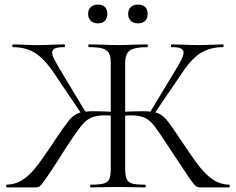

<svg xmlns="http://www.w3.org/2000/svg" viewBox="-20 -819 1031 839"><path d="M376 -12Q415 -12 433 -17Q451 -22 457.5 -36.5Q464 -51 464 -81V-544Q464 -573 455.5 -587.5Q447 -602 427 -607.5Q407 -613 368 -613Q366 -613 366 -619Q366 -625 368 -625L422 -624Q468 -622 494 -622Q523 -622 571 -624L624 -625Q626 -625 626 -619Q626 -613 624 -613Q568 -613 547.5 -598.5Q527 -584 527 -542V-81Q527 -51 533.5 -36.5Q540 -22 557.5 -17Q575 -12 614 -12Q617 -12 617 -6Q617 0 614 0Q583 0 565 -1L494 -2L426 -1Q408 0 376 0Q374 0 374 -6Q374 -12 376 -12ZM9 -12Q47 -13 76.5 -31.5Q106 -50 134 -84.5Q162 -119 208 -188L219 -205Q262 -269 281 -292.5Q300 -316 322.5 -324.5Q345 -333 388 -333Q421 -333 484 -330L483 -312Q473 -313 462 -314Q451 -315 439 -315Q400 -315 377.5 -304.5Q355 -294 333.5 -267Q312 -240 266 -170L246 -138Q209 -80 186 -46.5Q163 -13 155 -6.5Q147 0 135 0H9Q7 0 7 -6Q7 -12 9 -12ZM36 -613Q34 -613 34 -619Q34 -625 36 -625L73 -624Q109 -622 142 -622Q175 -622 215 -624L261 -625Q264 -625 264 -619Q264 -613 261 -613Q233 -613 220.5 -607.5Q208 -602 208 -589Q208 -577 218.5 -557Q229 -537 252 -499L356 -326L339 -317L215 -501Q173 -563 132.5 -588Q92 -613 36 -613ZM723 -168Q677 -239 656 -266.5Q635 -294 612.5 -304.5Q590 -315 550 -315Q539 -315 528 -314Q517 -313 508 -312L507 -330Q569 -333 602 -333Q646 -333 668 -325Q690 -317 709 -294Q728 -271 771 -206L783 -188Q828 -120 856.5 -85Q885 -50 914.5 -31.5Q944 -13 981 -12Q984 -12 984 -6Q984 0 981 0H855Q843 0 834 -7.5Q825 -15 803.5 -46.5Q782 -78 723 -168ZM634 -326 738 -498Q761 -535 771.5 -556Q782 -577 782 -589Q782 -602 770 -607.5Q758 -613 730 -613Q727 -613 727 -619Q727 -625 730 -625L776 -624Q816 -622 849 -622Q882 -622 918 -624L955 -625Q957 -625 957 -619Q957 -613 955 -613Q899 -613 858 -588Q817 -563 776 -501L651 -317ZM365 -758Q365 -777 376.5 -788Q388 -799 408 -799Q428 -799 438.5 -788.5Q449 -778 449 -758Q449 -739 438.5 -728Q428 -717 408 -717Q388 -717 376.5 -728Q365 -739 365 -758ZM540 -758Q540 -777 551.5 -788Q563 -799 583 -799Q603 -799 614 -788.5Q625 -778 625 -758Q625 -738 614 -727.5Q603 -717 583 -717Q563 -717 551.5 -728Q540 -739 540 -758Z"/></svg>

Font: Cormorant
Style: Regular
Weight: 400
Designer: Christian Thalmann (Catharsis Fonts)
Foundry: Catharsis Fonts
Version: Version 4.000